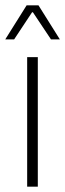

<svg xmlns="http://www.w3.org/2000/svg" viewBox="-24 -701 244 721"><path d="M78 0V-486.5H118V0ZM76 -681H120.5L200.5 -553.5V-553H167.5L99.5 -655H96.5L29 -553H-4V-553.5Z"/></svg>

Font: Anek Telugu Medium ExtraLight
Style: Regular
Weight: 250
Version: Version 1.003